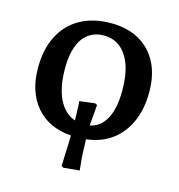

<svg xmlns="http://www.w3.org/2000/svg" viewBox="-103 -613 804 864"><g transform="rotate(15 299.0 -181.0)"><path d="M270 161 260 156Q261 123 262 98.5Q263 74 264 53.5Q265 33 265 12Q161 5 102 -63.5Q43 -132 43 -244Q43 -331 75 -393.5Q107 -456 167 -489.5Q227 -523 310 -523Q386 -523 441 -492Q496 -461 525.5 -404Q555 -347 555 -267Q555 -188 528.5 -128.5Q502 -69 453 -33Q404 3 335 11Q336 35 336.5 58Q337 81 339 104.5Q341 128 344 154ZM335 -53Q384 -63 410 -111.5Q436 -160 436 -244Q436 -313 419 -361Q402 -409 370 -435Q338 -461 293 -461Q251 -461 221.5 -439.5Q192 -418 176.5 -376.5Q161 -335 161 -274Q161 -186 188 -130.5Q215 -75 265 -58Q265 -76 264 -91.5Q263 -107 263 -121Q263 -135 261 -147L333 -156L343 -151Q342 -135 340.5 -118.5Q339 -102 337.5 -85Q336 -68 335 -53Z"/></g></svg>

Font: Literata 18pt Medium
Style: Regular
Weight: 500
Designer: Latin by Veronika Burian and Jose Scaglione. Greek by Irene Vlachou. Cyrillic by Vera Evstafieva.
Foundry: TypeTogether
Version: Version 3.103;gftools[0.9.29]